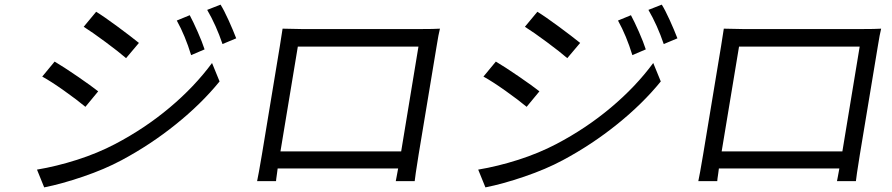

<svg xmlns="http://www.w3.org/2000/svg" viewBox="-20 -779 3864 832"><path d="M802.2 -713.1Q817.1 -685.4 836.6 -641.2Q856.2 -596.9 866.5 -565L808.2 -540.1Q782.7 -623.9 746.1 -690ZM935.7 -758.9Q950.3 -735.8 970 -692.5Q989.7 -649.1 1003.6 -612.9L944.2 -588.1Q916.9 -669 877.8 -736.2ZM396.7 -728Q431.5 -706.7 489.3 -663.9Q547.2 -621.1 582 -593L526.3 -527Q495.7 -553.6 438 -596.4Q380.3 -639.2 342.7 -663ZM140.3 -44Q225.1 -58.2 314.1 -86.6Q403.1 -115.1 478.7 -154.8Q607.6 -222.3 715.4 -312.9Q823.2 -403.4 898.8 -506L931.5 -426.1Q853 -329.5 742.7 -240.8Q632.5 -152 507.1 -84.9Q433.6 -45.5 340.2 -13.7Q246.8 18.1 171.5 33ZM216.6 -512.1Q254.3 -490.1 315.7 -448Q377.1 -405.9 405.5 -383.2L350.1 -316.1Q315 -345.5 257.6 -386.2Q200.3 -426.8 163 -447.1Z M1094.1 6Q1099.4 -17.4 1115.1 -110.1L1192.8 -579.9Q1203.5 -645.2 1204.5 -654.8Q1266 -653.1 1289.1 -653.1H1802.2Q1861.9 -653.1 1886.4 -654.8Q1880.3 -631.4 1872.2 -579.9L1794 -109Q1778.1 -9.2 1777 6H1695Q1695.3 3.9 1699 -15.1Q1702.8 -34.1 1705.3 -49H1183.2Q1182.2 -39.8 1180.2 -26.3Q1178.3 -12.8 1177.2 -5Q1176.1 2.8 1176.1 6ZM1793.3 -577.1H1270.6L1195.3 -122.9H1718.4Z M2714.1 -713.1Q2729 -685.4 2748.6 -641.2Q2768.1 -596.9 2778.4 -565L2720.2 -540.1Q2694.6 -623.9 2658 -690ZM2847.7 -758.9Q2862.2 -735.8 2881.9 -692.5Q2901.6 -649.1 2915.5 -612.9L2856.2 -588.1Q2828.8 -669 2789.8 -736.2ZM2308.6 -728Q2343.4 -706.7 2401.3 -663.9Q2459.2 -621.1 2494 -593L2438.2 -527Q2407.7 -553.6 2350 -596.4Q2292.3 -639.2 2254.6 -663ZM2052.2 -44Q2137.1 -58.2 2226 -86.6Q2315 -115.1 2390.6 -154.8Q2519.5 -222.3 2627.3 -312.9Q2735.1 -403.4 2810.7 -506L2843.4 -426.1Q2764.9 -329.5 2654.7 -240.8Q2544.4 -152 2419 -84.9Q2345.5 -45.5 2252.1 -13.7Q2158.7 18.1 2083.5 33ZM2128.6 -512.1Q2166.2 -490.1 2227.6 -448Q2289.1 -405.9 2317.5 -383.2L2262.1 -316.1Q2226.9 -345.5 2169.6 -386.2Q2112.2 -426.8 2074.9 -447.1Z M3006 6Q3011.4 -17.4 3027 -110.1L3104.8 -579.9Q3115.4 -645.2 3116.5 -654.8Q3177.9 -653.1 3201 -653.1H3714.1Q3773.8 -653.1 3798.3 -654.8Q3792.3 -631.4 3784.1 -579.9L3706 -109Q3690 -9.2 3688.9 6H3606.9Q3607.2 3.9 3611 -15.1Q3614.7 -34.1 3617.2 -49H3095.2Q3094.1 -39.8 3092.2 -26.3Q3090.2 -12.8 3089.1 -5Q3088.1 2.8 3088.1 6ZM3705.3 -577.1H3182.5L3107.2 -122.9H3630.3Z"/></svg>

Font: Karasuma Gothic
Style: Italic
Weight: 400
Italic angle: -9.39999°
Designer: Rasmus Andersson / Ryoko Nishizuka
Foundry: Genbu
Version: Version 1.00